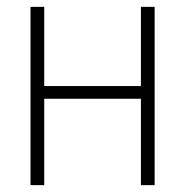

<svg xmlns="http://www.w3.org/2000/svg" viewBox="-20 -540 540 560"><path d="M69 0V-520H109V-289H391V-520H431V0H391V-252H109V0Z"/></svg>

Font: Iosevka Extralight
Style: Regular
Weight: 200
Monospace: yes
Designer: Belleve Invis
Foundry: Belleve Invis
Version: Version 32.0.1; ttfautohint (v1.8.4)